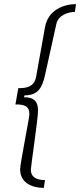

<svg xmlns="http://www.w3.org/2000/svg" viewBox="-20 -755 390 934"><path d="M193 159 199 121C163 121 130 110 130 70C130 55 165 -177 165 -217C165 -258 149 -282 97 -282L99 -291C166 -291 186 -329 200 -394L254 -638C264 -684 316 -697 344 -697L350 -735C292 -735 214 -708 199 -623L156 -383C147 -333 111 -326 69 -326L55 -247C96 -247 123 -241 123 -199C123 -182 78 39 78 69C78 137 140 159 193 159Z"/></svg>

Font: Archivo Thin
Style: Italic
Weight: 100
Italic angle: -10°
Designer: Hector Gatti
Foundry: Omnibus-Type
Version: Version 2.001